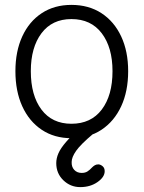

<svg xmlns="http://www.w3.org/2000/svg" viewBox="-20 -550 587 785"><path d="M272 15Q202 15 150.5 -19.5Q99 -54 71 -115.5Q43 -177 43 -259Q43 -340 71 -401Q99 -462 150.5 -496Q202 -530 272 -530Q343 -530 395 -496Q447 -462 475.5 -401Q504 -340 504 -259Q504 -177 475.5 -115.5Q447 -54 395 -19.5Q343 15 272 15ZM272 -44Q352 -44 396 -102Q440 -160 440 -259Q440 -356 396 -414Q352 -472 272 -472Q193 -472 149.5 -414Q106 -356 106 -259Q106 -160 149.5 -102Q193 -44 272 -44ZM308 215Q268 215 239 187Q210 159 210 117Q210 97 219 76.5Q228 56 250 30.5Q272 5 311 -31L360 -2Q309 41 291 67Q273 93 273 112Q272 132 283.5 144.5Q295 157 314 157Q328 157 337.5 151Q347 145 357 134Q362 129 368 125.5Q374 122 383 122Q392 123 400 130Q408 137 408 150Q408 174 378.5 194.5Q349 215 308 215Z"/></svg>

Font: National Park Light
Style: Regular
Weight: 300
Designer: Andrea Herstowski, Ben Hoepner
Version: Version 1.009